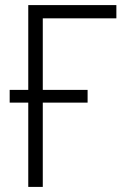

<svg xmlns="http://www.w3.org/2000/svg" viewBox="-20 -734 486 754"><path d="M437 -714H91V-381H18V-331H91V0H148V-331H324V-381H148V-662H437Z"/></svg>

Font: Noto Sans SemiCondensed Light
Style: Regular
Weight: 300
Width: 4
Designer: Monotype Design Team
Foundry: Monotype Imaging Inc.
Version: Version 2.013